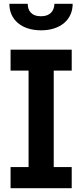

<svg xmlns="http://www.w3.org/2000/svg" viewBox="-20 -988 431 1008"><path d="M195.3 -828.8C297.2 -828.8 361.5 -884.9 361.5 -968H265.6C264.9 -933.2 245 -902.3 195.3 -902.7C144.2 -902.3 125 -933.9 125.7 -968H29.1C29.1 -884.9 93.4 -828.8 195.3 -828.8ZM130 -617.2V-110.8H35.5V0H356.5V-110.8H262.1V-617.2H356.5V-727.3H35.5V-617.2Z"/></svg>

Font: Riot Sans 2.0
Style: Bold
Weight: 600
Designer: Rasmus Andersson
Foundry: rsms
Version: Version 3.006;hotconv 1.0.109;makeotfexe 2.5.65596